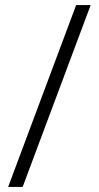

<svg xmlns="http://www.w3.org/2000/svg" viewBox="-20 -734 387 754"><path d="M336 -714H279L12 0H69Z"/></svg>

Font: Noto Sans Gujarati Light
Style: Regular
Weight: 300
Designer: Jelle Bosma - Monotype Design Team, Universal Thirst
Foundry: Monotype Imaging Inc.
Version: Version 2.106